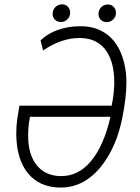

<svg xmlns="http://www.w3.org/2000/svg" viewBox="-20 -839 633 869"><path d="M252.4 -42Q255.4 -42 257.8 -42Q335 -42 391.6 -109.4Q450.2 -179.7 480 -310.5H115.7L111.3 -284.7Q107.4 -257.8 107.4 -229.5Q107.4 -226.6 107.4 -223.1Q107.4 -142.6 144 -94.2Q182.1 -43.9 252.4 -42ZM347.7 -720.2Q410.6 -719.7 456.8 -688.7Q502.9 -657.7 527.3 -598.9Q551.8 -540 552.2 -467.3Q552.2 -396 532.5 -300.5Q512.7 -205.1 470 -132.8Q427.2 -60.5 371.1 -24.4Q317.4 10.3 254.4 9.8Q252 9.8 249 9.8Q157.7 7.8 106.4 -54.9Q55.2 -117.7 53.7 -228.5Q53.7 -231.9 53.7 -235.4Q53.7 -268.6 58.1 -300.8L67.9 -360.8H485.4L491.2 -392.6Q495.6 -421.4 497.1 -452.6Q497.1 -459.5 497.1 -466.3Q497.1 -556.6 460.9 -608.9Q421.9 -665 345.2 -667Q342.3 -667 339.8 -667Q257.8 -667 174.8 -610.4L163.6 -656.2Q192.4 -684.6 235.4 -701.2Q284.7 -720.2 342.3 -720.2Q344.7 -720.2 347.7 -720.2ZM425.8 -778.3Q426.8 -794.9 438.5 -806.6Q450.2 -818.4 467.3 -818.8Q484.4 -818.8 495.1 -807.1Q504.9 -796.4 504.9 -781.2Q504.9 -779.8 504.9 -778.3Q503.9 -761.7 491.9 -750.5Q480 -739.3 463.4 -738.8Q446.3 -738.8 435.5 -750Q424.8 -761.2 425.8 -778.3ZM218.3 -778.8Q219.2 -795.4 231 -807.1Q242.7 -818.8 259.8 -819.3Q260.3 -819.3 261.2 -819.3Q276.9 -819.8 287.6 -808.1Q297.4 -797.4 297.4 -782.7Q297.4 -780.8 297.4 -778.8Q296.4 -762.2 284.4 -751Q272.5 -739.7 255.9 -739.3Q238.8 -739.3 228 -750.5Q217.3 -761.7 218.3 -778.8Z"/></svg>

Font: MAUL Condensed Light Italic
Style: Light Italic
Weight: 300
Italic angle: -12°
Designer: MAUL
Version: Version 1.0; 2020; ttfautohint (v1.8.3)